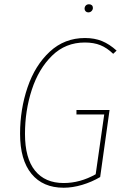

<svg xmlns="http://www.w3.org/2000/svg" viewBox="-20 -869 586 899"><path d="M526 -632 510 -617Q481 -645 450 -657.5Q419 -670 377 -670Q287 -670 224 -608.5Q161 -547 129 -449Q97 -351 97 -242Q97 -128 144 -70Q191 -12 278 -12Q355 -12 428 -53L468 -333H338V-354H493L449 -40Q410 -17 365 -3.5Q320 10 278 10Q181 10 127.5 -55Q74 -120 74 -243Q74 -357 109 -460Q144 -563 213 -627Q282 -691 378 -691Q423 -691 458 -676.5Q493 -662 526 -632ZM376 -828Q376 -837 381.5 -843Q387 -849 397 -849Q405 -849 410 -844.5Q415 -840 415 -832Q415 -824 409 -817.5Q403 -811 393 -811Q386 -811 381 -816Q376 -821 376 -828Z"/></svg>

Font: Fira Sans Condensed Thin
Style: Italic
Weight: 250
Width: 3
Italic angle: -8°
Designer: Carrois Corporate & Edenspiekermann AG
Foundry: Carrois Corporate GbR & Edenspiekermann AG
Version: Version 4.203